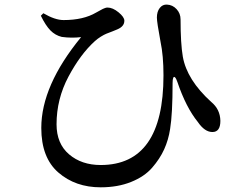

<svg xmlns="http://www.w3.org/2000/svg" viewBox="-20 -757 1040 824"><path d="M245.1 -598.6Q216.8 -605.5 196.3 -626.5Q175.8 -647.5 155.3 -689.5L166 -700.2Q215.8 -670.9 252.9 -670.9Q337.9 -670.9 392.6 -703.1Q400.4 -707 408.7 -711.9Q417 -716.8 421.4 -718.8Q425.8 -720.7 431.2 -722.7Q436.5 -724.6 441.4 -724.6Q463.9 -724.6 488.8 -704.1Q513.7 -683.6 513.7 -668Q513.7 -643.6 483.4 -630.9Q477.5 -627.9 461.9 -622.1Q446.3 -616.2 436.5 -612.3Q426.8 -608.4 412.6 -599.6Q398.4 -590.8 386.7 -580.1Q325.2 -524.4 273.9 -428.2Q222.7 -332 222.7 -223.6Q222.7 -140.6 276.4 -94.7Q330.1 -48.8 412.1 -48.8Q681.6 -48.8 681.6 -433.6Q681.6 -518.6 668.9 -578.1Q653.3 -662.1 653.3 -681.6Q653.3 -707 665.5 -722.7Q677.7 -738.3 696.3 -737.3Q720.7 -736.3 737.8 -717.8Q754.9 -699.2 754.9 -673.8Q754.9 -570.3 764.6 -513.7Q782.2 -414.1 886.7 -319.3Q924.8 -288.1 925.8 -238.3Q925.8 -190.4 891.6 -190.4Q858.4 -190.4 829.1 -233.4Q778.3 -295.9 741.2 -405.3Q736.3 -419.9 731.4 -424.8Q726.6 -429.7 723.6 -423.3Q720.7 -417 720.7 -401.4Q720.7 -267.6 710 -203.1Q703.1 -157.2 684.6 -116.2Q666 -75.2 632.8 -37.1Q599.6 1 542.5 23.9Q485.4 46.9 412.1 46.9Q303.7 46.9 230.5 -16.6Q157.2 -80.1 157.2 -208Q157.2 -389.6 328.1 -597.7Q287.1 -592.8 245.1 -598.6Z"/></svg>

Font: GenYoMin TW TTF SemiBold
Style: Regular
Weight: 600
Version: Version 1.300